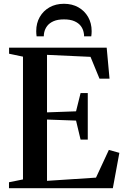

<svg xmlns="http://www.w3.org/2000/svg" viewBox="-20 -995 664 1015"><path d="M101.5 -46.5V-695.5L28 -711V-743H544L559 -579H506L458.5 -694.5L228.5 -705V-401L382 -406.5L406 -503H444V-257H406L382 -357.5L228.5 -363V-39L487.5 -56L555.5 -202.5L611 -187L576.5 0H27.5V-31.5ZM318 -975Q361 -975 394 -956.5Q427 -938 445.8 -905.2Q464.5 -872.5 464.5 -830.5Q464.5 -823 464 -816.8Q463.5 -810.5 462.5 -803H424.5Q424.5 -807.5 424.2 -812.5Q424 -817.5 422.5 -822.5Q419 -842 407 -857.8Q395 -873.5 373.2 -883Q351.5 -892.5 318 -892.5Q285 -892.5 263.2 -883Q241.5 -873.5 229.5 -857.8Q217.5 -842 213.5 -822.5Q212.5 -817.5 212 -812.5Q211.5 -807.5 211.5 -803H173.5Q172.5 -810.5 172 -816.8Q171.5 -823 171.5 -830.5Q171.5 -872.5 190.2 -905.2Q209 -938 242 -956.5Q275 -975 318 -975Z"/></svg>

Font: Merriweather 96pt SemiBold
Style: Regular
Weight: 600
Version: Version 2.100